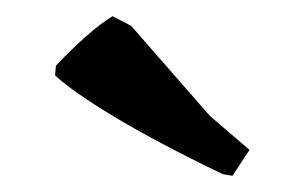

<svg xmlns="http://www.w3.org/2000/svg" viewBox="-20 -742 372 237"><path d="M267 -525 255 -527Q172 -567 120 -598.5Q68 -630 48 -649L49 -661Q67 -680 85.5 -696.5Q104 -713 119 -722L142 -710L239 -599L288 -557Z"/></svg>

Font: Labrada
Style: Bold
Weight: 700
Designer: Mercedes Jáuregui
Foundry: Omnibus-Type Team
Version: Version 1.000; ttfautohint (v1.8.4.7-5d5b)